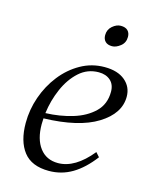

<svg xmlns="http://www.w3.org/2000/svg" viewBox="-102 -713 632 793"><g transform="rotate(15 214.0 -316.0)"><path d="M183 12Q109 12 74.5 -32.5Q40 -77 40 -155Q40 -212 59 -266.5Q78 -321 112.5 -365Q147 -409 194 -435.5Q241 -462 296 -462Q352 -462 383.5 -435.5Q415 -409 415 -367Q415 -295 335 -245.5Q255 -196 106 -192Q105 -179 105 -167Q105 -103 133 -66Q161 -29 211 -29Q284 -29 353 -114L369 -96Q328 -42 282.5 -15Q237 12 183 12ZM278 -435Q230 -435 194.5 -403Q159 -371 137 -320.5Q115 -270 108 -215Q169 -217 223.5 -233.5Q278 -250 312.5 -283.5Q347 -317 347 -370Q347 -401 328 -418Q309 -435 278 -435ZM302 -553Q283 -553 273 -563Q263 -573 263 -590Q263 -614 280.5 -629Q298 -644 316 -644Q336 -644 346 -634Q356 -624 356 -607Q356 -582 337.5 -567.5Q319 -553 302 -553Z"/></g></svg>

Font: Petrona Light
Style: Italic
Weight: 300
Italic angle: -9°
Designer: Ringo R. Seeber
Foundry: Ringo R. Seeber
Version: Version 2.001; ttfautohint (v1.8.3)